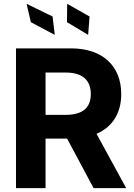

<svg xmlns="http://www.w3.org/2000/svg" viewBox="-20 -979 696 999"><path d="M63.2 0H217V-257.8H329.2L467 0H636.7L482.2 -282.7C565 -318.2 610.8 -390.3 610.8 -489.7C610.8 -634.2 515.3 -727.3 350.1 -727.3H63.2ZM320.7 -601.6C409.4 -601.6 452.4 -562.1 452.4 -489.7C452.4 -417.6 409.4 -381.4 321.4 -381.4H217V-601.6ZM118.3 -959.2 140.6 -863.6 264.9 -797.6 253.6 -893.1ZM328.5 -863.6 438.6 -797.6 446 -893.1 329.5 -959.2Z"/></svg>

Font: Inter-Hewn
Style: Bold
Weight: 700
Designer: Rasmus Andersson
Foundry: rsms
Version: Version 3.012;git-f93a4a705